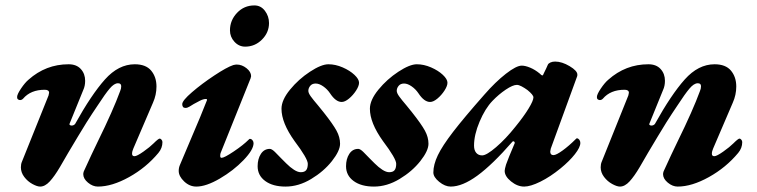

<svg xmlns="http://www.w3.org/2000/svg" viewBox="-20 -674 2792 708"><path d="M57 -57Q57 -69 61 -78L159 -322Q161 -330 161 -332Q161 -343 145 -343Q93 -343 65 -310Q60 -305 54 -305Q50 -305 46.5 -307.5Q43 -310 43 -316Q43 -326 57.5 -347.5Q72 -369 85 -380Q149 -437 233 -437Q262 -437 278 -419.5Q294 -402 294 -376Q294 -357 287 -342L237 -219L236 -216Q236 -214 238.5 -212.5Q241 -211 244 -211Q252 -211 257 -217Q317 -325 367 -381Q417 -437 477 -437Q518 -437 537.5 -413.5Q557 -390 557 -355Q557 -324 544 -295L472 -127Q467 -116 467 -107Q467 -98 476 -98Q485 -98 509 -115Q533 -132 546 -145Q564 -163 569 -163Q572 -163 575.5 -159Q579 -155 579 -150Q579 -128 564 -110Q519 -56 456 -21Q393 14 341 14Q322 14 304.5 -0.5Q287 -15 287 -32Q287 -36 289 -42Q319 -108 341 -153Q397 -267 423 -338Q427 -347 427 -356Q427 -367 415 -367Q401 -367 384.5 -347.5Q368 -328 340 -285L320 -255Q305 -233 267 -170Q229 -107 201 -58Q181 -24 163.5 -5Q146 14 128 14Q117 14 99.5 4.5Q82 -5 69.5 -21.5Q57 -38 57 -57Z M639 -44Q639 -56 644 -67L718 -242L743 -304Q745 -309 739 -309Q730 -309 717 -302.5Q704 -296 694.5 -290.5Q685 -285 679 -281Q671 -276 664 -276Q652 -276 652 -290Q652 -303 688 -334Q724 -365 770 -395.5Q816 -426 840 -434Q848 -436 853 -436Q872 -436 889 -422.5Q906 -409 906 -393L904 -385L794 -111Q792 -107 792 -99Q792 -92 797 -92Q807 -92 842 -115.5Q877 -139 897 -159Q900 -162 901 -162Q907 -162 911 -157Q915 -152 915 -146Q915 -122 878 -83.5Q841 -45 790.5 -15.5Q740 14 704 14Q679 14 659 -5Q639 -24 639 -44ZM828 -562Q828 -599 854 -626.5Q880 -654 918 -654Q942 -654 957 -634Q972 -614 972 -589Q972 -554 946 -528Q920 -502 884 -502Q861 -502 844.5 -520Q828 -538 828 -562Z M930 -61Q930 -88 942 -106.5Q954 -125 975 -125Q982 -125 993.5 -114Q1005 -103 1017 -90Q1021 -86 1035.5 -71.5Q1050 -57 1064 -48Q1078 -39 1089 -39Q1103 -39 1109 -46.5Q1115 -54 1115 -70Q1115 -89 1066 -154Q1018 -221 1018 -273Q1018 -305 1049.5 -343.5Q1081 -382 1123 -409.5Q1165 -437 1191 -437Q1217 -437 1243.5 -425.5Q1270 -414 1287 -398Q1304 -382 1304 -369Q1304 -357 1293 -340Q1282 -323 1267 -310.5Q1252 -298 1240 -298Q1218 -298 1197 -330Q1187 -345 1172 -355.5Q1157 -366 1144 -366Q1131 -366 1124 -357.5Q1117 -349 1117 -339Q1117 -331 1126 -318.5Q1135 -306 1153 -285L1174 -259Q1208 -216 1221 -192Q1234 -168 1234 -144Q1234 -118 1204 -80Q1174 -42 1127.5 -14Q1081 14 1033 14Q986 14 958 -6.5Q930 -27 930 -61Z M1256 -61Q1256 -88 1268 -106.5Q1280 -125 1301 -125Q1308 -125 1319.5 -114Q1331 -103 1343 -90Q1347 -86 1361.5 -71.5Q1376 -57 1390 -48Q1404 -39 1415 -39Q1429 -39 1435 -46.5Q1441 -54 1441 -70Q1441 -89 1392 -154Q1344 -221 1344 -273Q1344 -305 1375.5 -343.5Q1407 -382 1449 -409.5Q1491 -437 1517 -437Q1543 -437 1569.5 -425.5Q1596 -414 1613 -398Q1630 -382 1630 -369Q1630 -357 1619 -340Q1608 -323 1593 -310.5Q1578 -298 1566 -298Q1544 -298 1523 -330Q1513 -345 1498 -355.5Q1483 -366 1470 -366Q1457 -366 1450 -357.5Q1443 -349 1443 -339Q1443 -331 1452 -318.5Q1461 -306 1479 -285L1500 -259Q1534 -216 1547 -192Q1560 -168 1560 -144Q1560 -118 1530 -80Q1500 -42 1453.5 -14Q1407 14 1359 14Q1312 14 1284 -6.5Q1256 -27 1256 -61Z M1578 -38Q1578 -67 1594.5 -101.5Q1611 -136 1651 -188Q1691 -240 1766 -325Q1807 -372 1845.5 -402Q1884 -432 1904 -432Q1917 -432 1935 -424.5Q1953 -417 1970 -403Q1977 -396 1979 -396H1980Q1982 -396 1983 -398.5Q1984 -401 1985 -403Q1996 -425 2000 -435Q2002 -440 2009.5 -443.5Q2017 -447 2027 -447Q2052 -447 2080.5 -430Q2109 -413 2109 -399Q2109 -393 2108 -392L2011 -126Q2009 -118 2009 -115Q2009 -102 2021 -102Q2031 -102 2054.5 -119Q2078 -136 2103 -161Q2106 -164 2107 -164Q2112 -164 2116 -159Q2120 -154 2120 -147Q2120 -131 2100 -105.5Q2080 -80 2047 -53Q2009 -22 1972.5 -4Q1936 14 1913 14Q1888 14 1864.5 -5Q1841 -24 1841 -44Q1841 -50 1846 -67Q1854 -90 1878 -146V-148Q1878 -151 1875 -152.5Q1872 -154 1870 -152Q1796 -67 1740.5 -26.5Q1685 14 1642 14Q1621 14 1599.5 -3.5Q1578 -21 1578 -38ZM1880 -206Q1911 -244 1929 -273.5Q1947 -303 1947 -315Q1947 -324 1925 -342Q1914 -350 1903.5 -355.5Q1893 -361 1886 -361Q1871 -361 1845 -343.5Q1819 -326 1796 -302Q1769 -274 1748.5 -225.5Q1728 -177 1728 -137Q1728 -120 1736 -110.5Q1744 -101 1758 -101Q1774 -101 1809.5 -131.5Q1845 -162 1880 -206Z M2195 -57Q2195 -69 2199 -78L2297 -322Q2299 -330 2299 -332Q2299 -343 2283 -343Q2231 -343 2203 -310Q2198 -305 2192 -305Q2188 -305 2184.5 -307.5Q2181 -310 2181 -316Q2181 -326 2195.5 -347.5Q2210 -369 2223 -380Q2287 -437 2371 -437Q2400 -437 2416 -419.5Q2432 -402 2432 -376Q2432 -357 2425 -342L2375 -219L2374 -216Q2374 -214 2376.5 -212.5Q2379 -211 2382 -211Q2390 -211 2395 -217Q2455 -325 2505 -381Q2555 -437 2615 -437Q2656 -437 2675.5 -413.5Q2695 -390 2695 -355Q2695 -324 2682 -295L2610 -127Q2605 -116 2605 -107Q2605 -98 2614 -98Q2623 -98 2647 -115Q2671 -132 2684 -145Q2702 -163 2707 -163Q2710 -163 2713.5 -159Q2717 -155 2717 -150Q2717 -128 2702 -110Q2657 -56 2594 -21Q2531 14 2479 14Q2460 14 2442.5 -0.5Q2425 -15 2425 -32Q2425 -36 2427 -42Q2457 -108 2479 -153Q2535 -267 2561 -338Q2565 -347 2565 -356Q2565 -367 2553 -367Q2539 -367 2522.5 -347.5Q2506 -328 2478 -285L2458 -255Q2443 -233 2405 -170Q2367 -107 2339 -58Q2319 -24 2301.5 -5Q2284 14 2266 14Q2255 14 2237.5 4.5Q2220 -5 2207.5 -21.5Q2195 -38 2195 -57Z"/></svg>

Font: EB Garamond ExtraBold
Style: Italic
Weight: 800
Italic angle: -17.2°
Designer: Georg Duffner and Octavio Pardo
Foundry: Georg Duffner
Version: Version 1.000